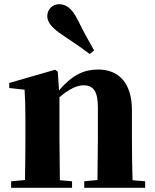

<svg xmlns="http://www.w3.org/2000/svg" viewBox="-20 -894 737 914"><path d="M428 -654C407 -691 385 -729 346 -807C321 -854 295 -874 261 -874C233 -874 205 -852 205 -817C205 -786 232 -757 278 -727C343 -684 375 -661 407 -637ZM443 0H671V-31L611 -36C609 -94 608 -179 608 -238V-370C608 -501 543 -563 448 -563C382 -563 327 -540 261 -464L255 -553L242 -562L24 -499V-475L97 -467C100 -419 101 -386 101 -321V-238C101 -182 100 -96 99 -37L33 -31V0H323V-31L265 -36L263 -238V-431C306 -469 347 -488 377 -488C424 -488 446 -460 446 -383V-238L444 -37L381 -31V0Z"/></svg>

Font: GenKiMin2 TW H
Style: Regular
Weight: 900
Version: Version 2.100;PS 2.1;hotconv 16.6.51;makeotf.lib2.5.65220 DE